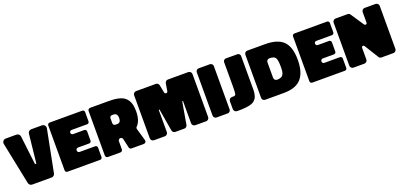

<svg xmlns="http://www.w3.org/2000/svg" viewBox="13 -1558 5137 2459"><g transform="rotate(-20 2581.5 -328.5)"><path d="M590.8 -612.8 478 -38.1Q475.1 -21.5 461.9 -10.7Q448.7 0 432.1 0H168Q150.9 0 137.9 -10.7Q125 -21.5 121.1 -38.1L3.9 -612.8Q-0.5 -635.3 13.9 -652.6Q28.3 -669.9 50.8 -669.9H196.8Q214.8 -669.9 228.5 -658Q242.2 -646 244.1 -627.9L291 -233.9H309.1L351.1 -627.9Q353.5 -646 366.7 -658Q379.9 -669.9 397.9 -669.9H543.9Q566.4 -669.9 580.6 -652.6Q594.7 -635.3 590.8 -612.8Z M619.6 -28.8V-642.1Q619.6 -653.3 628.2 -661.6Q636.7 -669.9 648.9 -669.9H1093.8Q1105 -669.9 1113.5 -661.6Q1122.1 -653.3 1122.1 -642.1V-514.2Q1122.1 -502 1113.5 -493.4Q1105 -484.9 1093.8 -484.9H880.9Q868.7 -484.9 860.4 -476.6Q852.1 -468.3 852.1 -457Q852.1 -444.8 860.4 -436.5Q868.7 -428.2 880.9 -428.2H1033.7Q1044.9 -428.2 1053.5 -419.7Q1062 -411.1 1062 -399.9V-273.9Q1062 -261.7 1053.5 -253.4Q1044.9 -245.1 1033.7 -245.1H880.9Q869.1 -245.1 860.6 -236.8Q852.1 -228.5 852.1 -216.8V-213.9Q852.1 -201.7 860.4 -193.4Q868.7 -185.1 880.9 -185.1H1093.8Q1105 -185.1 1113.5 -176.8Q1122.1 -168.5 1122.1 -157.2V-28.8Q1122.1 -16.6 1113.8 -8.3Q1105.5 0 1093.8 0H648.9Q636.7 0 628.2 -8.3Q619.6 -16.6 619.6 -28.8Z M1432.6 -172.9Q1418.9 -172.9 1409.9 -163.8Q1400.9 -154.8 1400.9 -141.1V-32.2Q1400.9 -18.6 1391.6 -9.3Q1382.3 0 1368.7 0H1200.7Q1187 0 1177.7 -9.3Q1168.5 -18.6 1168.5 -32.2V-638.2Q1168.5 -651.9 1177.7 -660.9Q1187 -669.9 1200.7 -669.9H1450.7Q1499 -669.9 1536.1 -665.8Q1573.2 -661.6 1607.2 -651.6Q1641.1 -641.6 1664.6 -623.8Q1688 -606 1705.6 -579.3Q1723.1 -552.7 1731.4 -514.6Q1739.7 -476.6 1739.7 -426.8Q1739.7 -299.8 1678.7 -238.8Q1666 -227.5 1670.9 -209L1719.7 -40Q1724.1 -24.9 1714.6 -12.5Q1705.1 0 1689.5 0H1520.5Q1509.8 0 1501.2 -6.8Q1492.7 -13.7 1490.7 -24.9L1462.9 -147.9Q1460.9 -159.2 1452.1 -166Q1443.4 -172.9 1432.6 -172.9ZM1431.6 -356H1456.5Q1505.9 -356 1505.9 -420.9Q1505.9 -486.8 1450.7 -486.8H1431.6Q1418 -486.8 1408.9 -477.8Q1399.9 -468.8 1399.9 -455.1V-388.2Q1399.9 -374.5 1408.9 -365.2Q1418 -356 1431.6 -356Z M1785.2 -42V-627.9Q1785.2 -645 1797.6 -657.5Q1810.1 -669.9 1827.1 -669.9H2096.2Q2111.3 -669.9 2122.8 -660.6Q2134.3 -651.4 2137.2 -637.2L2158.2 -529.8Q2162.1 -513.2 2180.2 -513.2Q2199.2 -513.2 2202.1 -530.8L2219.2 -634.8Q2222.2 -649.9 2233.6 -659.9Q2245.1 -669.9 2260.3 -669.9H2538.6Q2555.7 -669.9 2568.1 -657.5Q2580.6 -645 2580.6 -627.9V-42Q2580.6 -24.9 2568.1 -12.5Q2555.7 0 2538.6 0H2390.1Q2373 0 2360.6 -12.5Q2348.1 -24.9 2348.1 -42V-345.2H2337.4L2285.2 -42Q2282.2 -26.9 2270.8 -16.8Q2259.3 -6.8 2244.1 -6.8H2120.6Q2105.5 -6.8 2094 -16.8Q2082.5 -26.9 2079.6 -42L2028.3 -345.2H2017.6V-42Q2017.6 -24.9 2005.1 -12.5Q1992.7 0 1975.6 0H1827.1Q1810.1 0 1797.6 -12.5Q1785.2 -24.9 1785.2 -42Z M2640.1 -40V-630.9Q2640.1 -646.5 2651.9 -658.2Q2663.6 -669.9 2679.2 -669.9H2833.5Q2849.1 -669.9 2860.8 -658.2Q2872.6 -646.5 2872.6 -630.9V-40Q2872.6 -23.4 2860.8 -11.7Q2849.1 0 2833.5 0H2679.2Q2663.6 0 2651.9 -11.7Q2640.1 -23.4 2640.1 -40Z M3051.3 -669.9H3207.5Q3223.1 -669.9 3234.1 -658.7Q3245.1 -647.5 3245.1 -631.8V-176.8Q3245.1 -148.4 3241.5 -125.2Q3237.8 -102.1 3231.7 -84.2Q3225.6 -66.4 3214.6 -52.5Q3203.6 -38.6 3192.9 -29.1Q3182.1 -19.5 3164.8 -12.2Q3147.5 -4.9 3132.8 -0.7Q3118.2 3.4 3095.2 6.3Q3072.3 9.3 3054.9 10.5Q3037.6 11.7 3010.3 13.2H2955.6Q2937.5 13.2 2924.8 0.7Q2912.1 -11.7 2912.1 -29.8V-136.2Q2912.1 -154.3 2924.8 -166.7Q2937.5 -179.2 2955.6 -179.2H2985.4Q2991.7 -179.2 2997.6 -185.1Q3004.9 -189.5 3006.3 -196.8Q3009.3 -212.4 3010.3 -222.2Q3013.2 -250.5 3013.2 -321.8V-631.8Q3013.2 -647.5 3024.4 -658.7Q3035.6 -669.9 3051.3 -669.9Z M3595.2 0H3342.8Q3325.7 0 3313.7 -12Q3301.8 -23.9 3301.8 -41V-628.9Q3301.8 -646 3313.7 -658Q3325.7 -669.9 3342.8 -669.9H3585Q3756.3 -669.9 3833.3 -592Q3910.2 -514.2 3910.2 -342.8Q3910.2 -257.8 3893.3 -195.6Q3876.5 -133.3 3839.6 -88.9Q3802.7 -44.4 3741.7 -22.2Q3680.7 0 3595.2 0ZM3675.8 -331.1Q3675.8 -422.4 3656.7 -451.2Q3638.7 -481 3575.2 -481Q3558.1 -481 3546.1 -469Q3534.2 -457 3534.2 -439.9V-230Q3534.2 -212.9 3546.1 -200.9Q3558.1 -189 3575.2 -189Q3595.2 -189 3610.8 -192.9Q3626.5 -196.8 3637 -202.9Q3647.5 -209 3654.8 -219.7Q3662.1 -230.5 3666.3 -241Q3670.4 -251.5 3672.6 -267.8Q3674.8 -284.2 3675.3 -297.6Q3675.8 -311 3675.8 -331.1Z M3955.6 -28.8V-642.1Q3955.6 -653.3 3964.1 -661.6Q3972.7 -669.9 3984.9 -669.9H4429.7Q4440.9 -669.9 4449.5 -661.6Q4458 -653.3 4458 -642.1V-514.2Q4458 -502 4449.5 -493.4Q4440.9 -484.9 4429.7 -484.9H4216.8Q4204.6 -484.9 4196.3 -476.6Q4188 -468.3 4188 -457Q4188 -444.8 4196.3 -436.5Q4204.6 -428.2 4216.8 -428.2H4369.6Q4380.9 -428.2 4389.4 -419.7Q4397.9 -411.1 4397.9 -399.9V-273.9Q4397.9 -261.7 4389.4 -253.4Q4380.9 -245.1 4369.6 -245.1H4216.8Q4205.1 -245.1 4196.5 -236.8Q4188 -228.5 4188 -216.8V-213.9Q4188 -201.7 4196.3 -193.4Q4204.6 -185.1 4216.8 -185.1H4429.7Q4440.9 -185.1 4449.5 -176.8Q4458 -168.5 4458 -157.2V-28.8Q4458 -16.6 4449.7 -8.3Q4441.4 0 4429.7 0H3984.9Q3972.7 0 3964.1 -8.3Q3955.6 -16.6 3955.6 -28.8Z M4504.4 -42V-627.9Q4504.4 -645 4516.8 -657.5Q4529.3 -669.9 4546.4 -669.9H4708.5Q4733.4 -669.9 4744.6 -649.9L4862.8 -473.1Q4869.1 -463.9 4879.4 -463.9Q4888.2 -463.9 4894.3 -469.5Q4900.4 -475.1 4900.4 -483.9V-627.9Q4900.4 -645 4912.8 -657.5Q4925.3 -669.9 4942.4 -669.9H5090.8Q5107.9 -669.9 5120.4 -657.5Q5132.8 -645 5132.8 -627.9V-42Q5132.8 -24.9 5120.4 -12.5Q5107.9 0 5090.8 0H4928.7Q4902.3 0 4891.6 -22L4774.4 -210.9Q4768.6 -221.2 4757.8 -221.2Q4749 -221.2 4742.9 -215.6Q4736.8 -210 4736.8 -200.2V-42Q4736.8 -24.9 4724.4 -12.5Q4711.9 0 4694.8 0H4546.4Q4529.3 0 4516.8 -12.5Q4504.4 -24.9 4504.4 -42Z"/></g></svg>

Font: Don José
Style: Regular
Weight: 900
Designer: Cristian Tournier
Version: Version 1.000